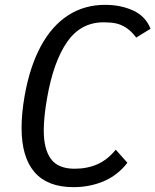

<svg xmlns="http://www.w3.org/2000/svg" viewBox="-20 -754 641 792"><path d="M69 -226.5Q69 -286.5 81.5 -358Q103 -479.5 148.5 -563.5Q194 -647.5 261 -690.8Q328 -734 413 -734Q478.5 -734 529.5 -710.5Q580.5 -687 601 -635.5L542 -599Q521.5 -626 500 -639.8Q478.5 -653.5 457 -657.8Q435.5 -662 407.5 -662Q313 -662 256.8 -580.8Q200.5 -499.5 174.5 -351Q160.5 -272.5 160.5 -216Q160.5 -138.5 190.2 -98.2Q220 -58 287.5 -58Q340 -58 381.8 -76.5Q423.5 -95 457.5 -136.5L505.5 -82.5Q465 -30.5 407.5 -6.2Q350 18 283.5 18Q176 18 122.5 -43.8Q69 -105.5 69 -226.5Z"/></svg>

Font: JuliaMono
Style: Italic
Weight: 400
Italic angle: -9°
Monospace: yes
Designer: cormullion
Foundry: corm
Version: Version 0.057; ttfautohint (v1.8.4)